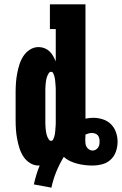

<svg xmlns="http://www.w3.org/2000/svg" viewBox="-20 -755 562 885"><path d="M217 110 136 95Q141 73 147.5 51Q154 29 163 8Q162 8 160.5 8Q159 8 158 8Q136 8 117.5 -4Q99 -16 87.5 -34Q76 -52 69.5 -72.5Q63 -93 59 -114.5Q55 -136 53.5 -157.5Q52 -179 52 -200V-330Q52 -351 53.5 -372.5Q55 -394 59 -415.5Q63 -437 69.5 -457.5Q76 -478 87.5 -496Q99 -514 117.5 -526Q136 -538 158 -538Q172 -538 185 -533Q198 -528 208 -518.5Q218 -509 225 -496.5Q232 -484 237 -472V-621H210V-735H374V-208Q383 -210 392 -211Q401 -212 410 -212Q432 -212 454 -205Q476 -198 491.5 -182.5Q507 -167 514.5 -145.5Q522 -124 522 -102Q522 -79 514.5 -57Q507 -35 490.5 -19.5Q474 -4 451.5 2Q429 8 406 8Q389 8 371.5 6Q354 4 336.5 -0.5Q319 -5 303 -12.5Q287 -20 274 -32Q254 1 239.5 36.5Q225 72 217 110ZM216 -106Q222 -106 225 -112Q228 -118 230 -124.5Q232 -131 233 -137Q234 -143 234.5 -149.5Q235 -156 235.5 -162Q236 -168 236.5 -174.5Q237 -181 237 -187.5Q237 -194 237 -200V-330Q237 -336 237 -342.5Q237 -349 236.5 -355.5Q236 -362 235.5 -368Q235 -374 234.5 -380.5Q234 -387 233 -393Q232 -399 230 -405.5Q228 -412 225 -418Q222 -424 216 -424Q209 -424 205 -418Q201 -412 198.5 -406Q196 -400 194.5 -394Q193 -388 192 -381.5Q191 -375 190.5 -368.5Q190 -362 189.5 -355.5Q189 -349 189 -342.5Q189 -336 189 -330V-200Q189 -194 189 -187.5Q189 -181 189.5 -174.5Q190 -168 190.5 -161.5Q191 -155 192 -148.5Q193 -142 194.5 -136Q196 -130 198.5 -124Q201 -118 205 -112Q209 -106 216 -106ZM406 -61Q414 -61 420.5 -64.5Q427 -68 431.5 -74Q436 -80 437.5 -87Q439 -94 439 -102Q439 -102 439 -102Q439 -102 439 -102Q439 -102 439 -102Q439 -102 439 -102Q439 -110 437.5 -117.5Q436 -125 431 -131Q426 -137 418.5 -139.5Q411 -142 403 -142Q396 -142 388.5 -140Q381 -138 374 -135V-134Q374 -128 373.5 -122Q373 -116 373 -110Q373 -102 374 -93.5Q375 -85 379 -78Q383 -71 390.5 -66Q398 -61 406 -61Z"/></svg>

Font: Iosevka Slab Heavy
Style: Regular
Weight: 900
Monospace: yes
Designer: Belleve Invis
Foundry: Belleve Invis
Version: Version 11.1.0; ttfautohint (v1.8.3)